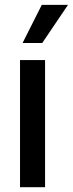

<svg xmlns="http://www.w3.org/2000/svg" viewBox="-20 -781 304 801"><path d="M63.5 -530.3H168V0H63.5ZM154.3 -760.7H263.7L156.2 -601.6H74.2Z"/></svg>

Font: Pretendard JP Medium
Style: Regular
Weight: 500
Designer: Base glyphs from Inter by Rasmus Andersson; Hangeul glyphs from Noto Sans CJK(Source Han Sans) by Jang Soo-young and Kan
Foundry: Kil Hyung-jin
Version: Version 1.309